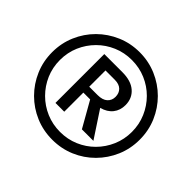

<svg xmlns="http://www.w3.org/2000/svg" viewBox="-158 -838 1027 1027"><g transform="rotate(45 355.0 -325.0)"><path d="M355.5 6Q287 6 227 -19.5Q167 -45 121.2 -90.8Q75.5 -136.5 49.8 -196.5Q24 -256.5 24 -325Q24 -393.5 49.8 -453.5Q75.5 -513.5 121.2 -559Q167 -604.5 227 -630.2Q287 -656 355.5 -656Q424 -656 484 -630.2Q544 -604.5 589.5 -559Q635 -513.5 660.8 -453.5Q686.5 -393.5 686.5 -325Q686.5 -256.5 660.8 -196.5Q635 -136.5 589.5 -90.8Q544 -45 484 -19.5Q424 6 355.5 6ZM355.5 -53Q412 -53 461.2 -74Q510.5 -95 547.8 -132.5Q585 -170 606.2 -219.2Q627.5 -268.5 627.5 -325Q627.5 -381.5 606.2 -430.8Q585 -480 547.8 -517.5Q510.5 -555 461.2 -576Q412 -597 355.5 -597Q299 -597 249.8 -576Q200.5 -555 163 -517.5Q125.5 -480 104.2 -430.8Q83 -381.5 83 -325Q83 -268.5 104.2 -219.2Q125.5 -170 163 -132.5Q200.5 -95 249.8 -74Q299 -53 355.5 -53ZM228.5 -145.5V-515H365Q431 -515 466.5 -484Q502 -453 502 -402Q502 -362.5 480 -334.8Q458 -307 416.5 -296L515.5 -145.5H428.5L346.5 -290H295V-145.5ZM295 -334.5H358Q395.5 -334.5 414.2 -351.5Q433 -368.5 433 -395.5Q433 -423.5 415.8 -440.5Q398.5 -457.5 365 -457.5H295Z"/></g></svg>

Font: Karla
Style: Bold
Weight: 700
Designer: Jonathan Pinhorn
Version: Version 2.004; ttfautohint (v1.8.4.7-5d5b);gftools[0.9.33]